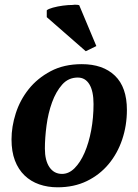

<svg xmlns="http://www.w3.org/2000/svg" viewBox="-20 -785 589 817"><path d="M311 -455Q271 -455 244.5 -425Q218 -395 201.5 -349.5Q185 -304 178 -251Q171 -198 171 -153Q171 -102 190.5 -73.5Q210 -45 244 -45Q273 -45 297.5 -69.5Q322 -94 340 -135.5Q358 -177 368 -230.5Q378 -284 378 -342Q378 -397 360.5 -426Q343 -455 311 -455ZM29 -192Q29 -246 47 -302.5Q65 -359 102 -405.5Q139 -452 195.5 -482Q252 -512 328 -512Q418 -512 469 -463Q520 -414 520 -317Q520 -251 500 -191.5Q480 -132 442 -86.5Q404 -41 349.5 -14.5Q295 12 225 12Q183 12 147 -0.5Q111 -13 84.5 -38.5Q58 -64 43.5 -102Q29 -140 29 -192ZM390 -589 345 -567 179 -712V-741Q185 -747 205 -752.5Q225 -758 247.5 -761Q270 -764 290 -764Q294 -764 297 -765Q311 -765 317 -763Z"/></svg>

Font: PTSerif
Style: Bold Italic
Weight: 700
Italic angle: -12°
Designer: A.Korolkova, O.Umpeleva, V.Yefimov
Foundry: ParaType Ltd
Version: Version 1.000W OFL; ttfautohint (v1.2) -l 8 -r 50 -G 200 -x 